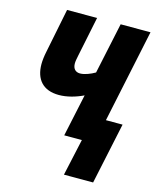

<svg xmlns="http://www.w3.org/2000/svg" viewBox="-135 -808 929 1125"><g transform="rotate(15 330.0 -245.5)"><path d="M362 223H539L618 -149H517L636 -714H455L389 -404C362 -388 326 -374 299 -374C273 -374 255 -390 255 -423C255 -436 258 -451 262 -471L312 -714H130L76 -445C70 -417 67 -389 67 -369C67 -278 114 -220 212 -220C261 -220 313 -235 359 -257L304 0H411Z"/></g></svg>

Font: Noto Sans UI SemiCondensed Black
Style: Italic
Weight: 900
Width: 4
Italic angle: -372°
Designer: Monotype Design Team
Foundry: Monotype Imaging Inc.
Version: Version 1.901